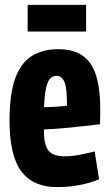

<svg xmlns="http://www.w3.org/2000/svg" viewBox="-20 -755 447 785"><path d="M213 10Q116 10 67.5 -54Q19 -118 19 -262Q19 -370 42 -434Q65 -498 110 -526Q155 -554 219 -554Q308 -554 349 -496.5Q390 -439 390 -306Q390 -297 389.5 -278Q389 -259 389 -247Q363 -244 323.5 -239.5Q284 -235 240.5 -231Q197 -227 160 -226Q160 -222 160 -214Q160 -162 178.5 -139Q197 -116 246 -116Q274 -116 305 -122Q336 -128 367 -136L385 -22Q307 10 213 10ZM160 -317Q186 -317 213.5 -319Q241 -321 254 -323Q254 -395 243.5 -420Q233 -445 211 -445Q197 -445 186.5 -435.5Q176 -426 169 -398Q162 -370 160 -317ZM93 -626V-735H332V-626Z"/></svg>

Font: Georama Condensed
Style: Bold
Weight: 700
Width: 3
Designer: Jean-Baptiste Levee
Foundry: Production Type
Version: Version 1.000